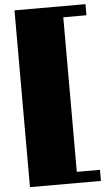

<svg xmlns="http://www.w3.org/2000/svg" viewBox="-62 -758 556 1016"><g transform="rotate(-5 216.0 -249.5)"><path d="M432 -660H309V161H432V220H55V-719H432Z"/></g></svg>

Font: Sarpanch Black
Style: Regular
Weight: 900
Designer: Manushi Parikh (Devanagari and Latin), Jyotish Sonowal (Devanagari)
Foundry: Indian Type Foundry
Version: Version 2.004;PS 1.0;hotconv 1.0.78;makeotf.lib2.5.61930; tt